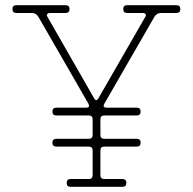

<svg xmlns="http://www.w3.org/2000/svg" viewBox="-20 -720 743 740"><path d="M43 -700H233Q248 -700 248 -685Q248 -670 233 -670H173Q165 -670 162 -665.5Q159 -661 163 -655L344 -339Q351 -329 358 -339L540 -655Q544 -661 541 -665.5Q538 -670 530 -670H470Q455 -670 455 -685Q455 -700 470 -700H660Q675 -700 675 -685Q675 -670 660 -670H600Q584 -670 575 -655L382 -320Q374 -305 392 -305H507Q522 -305 522 -290Q522 -275 507 -275H382Q367 -275 367 -260V-200Q367 -185 382 -185H507Q522 -185 522 -170Q522 -155 507 -155H382Q367 -155 367 -140V-45Q367 -30 382 -30H452Q467 -30 467 -15Q467 0 452 0H252Q237 0 237 -15Q237 -30 252 -30H322Q337 -30 337 -45V-140Q337 -155 322 -155H197Q182 -155 182 -170Q182 -185 197 -185H322Q337 -185 337 -200V-260Q337 -275 322 -275H197Q182 -275 182 -290Q182 -305 197 -305H312Q328 -305 321 -320L128 -655Q119 -670 103 -670H43Q28 -670 28 -685Q28 -700 43 -700Z"/></svg>

Font: ClassicType
Style: Regular
Weight: 400
Version: Version 1.004